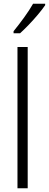

<svg xmlns="http://www.w3.org/2000/svg" viewBox="-20 -1013 263 1033"><path d="M129 0H74V-760H129ZM223 -985Q208 -963 184.5 -935Q161 -907 135 -880Q109 -853 88 -834H53V-845Q83 -882 110.5 -920Q138 -958 158 -993H223Z"/></svg>

Font: Noto Sans Georgian Condensed Light
Style: Regular
Weight: 300
Width: 3
Designer: Monotype Design Team, Akaki Razmadze
Foundry: Google LLC
Version: Version 2.005; ttfautohint (v1.8.4.7-5d5b)